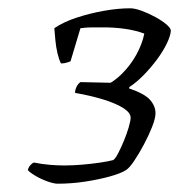

<svg xmlns="http://www.w3.org/2000/svg" viewBox="-20 -790 432 463"><path d="M119 -347Q110 -347 94.5 -352.5Q79 -358 65.5 -366Q52 -374 47 -380Q49 -387 53.5 -392Q58 -397 62 -398Q82 -394 100.5 -392.5Q119 -391 135 -391Q156 -391 179 -393Q202 -395 222 -398Q242 -401 253 -404Q258 -407 265 -420.5Q272 -434 279 -451Q286 -468 290.5 -483.5Q295 -499 295 -506Q295 -518 278 -529Q261 -540 231 -549.5Q201 -559 161 -566Q161 -573 164.5 -580.5Q168 -588 174 -592L266 -590L227 -580Q253 -591 274 -612Q295 -633 309 -658.5Q323 -684 328 -709Q306 -717 281 -720.5Q256 -724 230 -724Q219 -724 204 -724Q189 -724 174 -722L150 -642Q147 -641 141 -639Q135 -637 127 -637Q122 -647 118.5 -662Q115 -677 113.5 -693.5Q112 -710 111 -722Q133 -737 165 -747.5Q197 -758 231 -764Q265 -770 294 -770Q305 -770 321.5 -764Q338 -758 354.5 -749Q371 -740 381.5 -731Q392 -722 392 -716Q391 -703 382 -684.5Q373 -666 358.5 -646.5Q344 -627 327 -609.5Q310 -592 292 -580L291 -577Q329 -564 342 -549Q355 -534 355 -517Q355 -505 347 -484.5Q339 -464 327 -441.5Q315 -419 303.5 -402Q292 -385 284 -380Q272 -372 245 -364.5Q218 -357 185 -352Q152 -347 119 -347Z"/></svg>

Font: Texturina Medium 12pt Thin
Style: Italic
Weight: 250
Italic angle: -11°
Version: Version 1.002